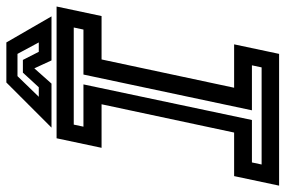

<svg xmlns="http://www.w3.org/2000/svg" viewBox="-184 -731 898 604"><g transform="rotate(-90 265.0 -429.0)"><path d="M-17 0 13 -141.5H150L239 -558.5H102L132 -700H546.5L516.5 -558.5H380L291 -141.5H427.5L397.5 0ZM49.5 -55H355L361.5 -85.5H220L332.5 -615.5H474L480.5 -646H175L168.5 -615.5H301.5L189.5 -85.5H56ZM307.5 -858H433.5L515.5 -716H377L352 -770L304 -716H165.5ZM327.5 -823 262.5 -756H292.5L338.5 -806H378.5L404 -756H433.5L397.5 -823Z"/></g></svg>

Font: Tourney Thin SemiBold
Style: Italic
Weight: 600
Italic angle: -12°
Version: Version 1.015